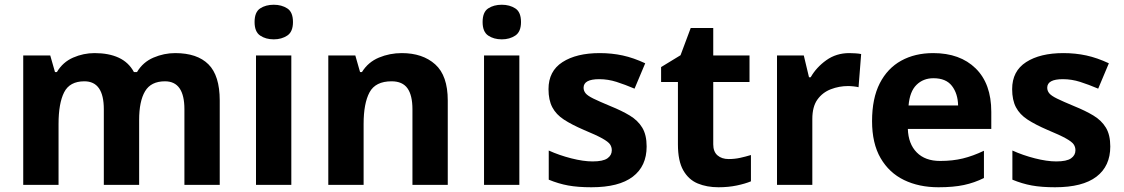

<svg xmlns="http://www.w3.org/2000/svg" viewBox="-20 -780 4742 810"><path d="M719 -556Q812 -556 859.5 -508.5Q907 -461 907 -356V0H758V-319Q758 -437 676 -437Q617 -437 592 -395Q567 -353 567 -274V0H418V-319Q418 -437 336 -437Q274 -437 250.5 -390.5Q227 -344 227 -257V0H78V-546H192L212 -476H220Q245 -518 288.5 -537Q332 -556 379 -556Q439 -556 481 -536.5Q523 -517 545 -476H558Q583 -518 627.5 -537Q672 -556 719 -556Z M1135 -760Q1168 -760 1192 -744.5Q1216 -729 1216 -687Q1216 -646 1192 -630Q1168 -614 1135 -614Q1101 -614 1077.5 -630Q1054 -646 1054 -687Q1054 -729 1077.5 -744.5Q1101 -760 1135 -760ZM1209 -546V0H1060V-546Z M1675 -556Q1763 -556 1816 -508.5Q1869 -461 1869 -356V0H1720V-319Q1720 -378 1699 -407.5Q1678 -437 1632 -437Q1564 -437 1539 -390.5Q1514 -344 1514 -257V0H1365V-546H1479L1499 -476H1507Q1533 -518 1578.5 -537Q1624 -556 1675 -556Z M2097 -760Q2130 -760 2154 -744.5Q2178 -729 2178 -687Q2178 -646 2154 -630Q2130 -614 2097 -614Q2063 -614 2039.5 -630Q2016 -646 2016 -687Q2016 -729 2039.5 -744.5Q2063 -760 2097 -760ZM2171 -546V0H2022V-546Z M2708 -162Q2708 -79 2649.5 -34.5Q2591 10 2475 10Q2418 10 2377 2.5Q2336 -5 2295 -22V-145Q2339 -125 2390 -112Q2441 -99 2480 -99Q2524 -99 2542.5 -112Q2561 -125 2561 -146Q2561 -160 2553.5 -171Q2546 -182 2521 -196Q2496 -210 2443 -232Q2392 -254 2359 -275.5Q2326 -297 2310 -327.5Q2294 -358 2294 -404Q2294 -480 2353 -518Q2412 -556 2510 -556Q2561 -556 2607 -546Q2653 -536 2702 -513L2657 -406Q2617 -423 2581 -434.5Q2545 -446 2508 -446Q2442 -446 2442 -410Q2442 -397 2450.5 -386.5Q2459 -376 2483.5 -364Q2508 -352 2556 -332Q2603 -313 2637 -292.5Q2671 -272 2689.5 -241.5Q2708 -211 2708 -162Z M3054 -109Q3079 -109 3102 -114Q3125 -119 3148 -126V-15Q3124 -5 3088.5 2.5Q3053 10 3011 10Q2962 10 2923.5 -6Q2885 -22 2862.5 -61.5Q2840 -101 2840 -171V-434H2769V-497L2851 -547L2894 -662H2989V-546H3142V-434H2989V-171Q2989 -140 3007 -124.5Q3025 -109 3054 -109Z M3563 -556Q3574 -556 3589 -555Q3604 -554 3613 -552L3602 -412Q3595 -414 3581.5 -415.5Q3568 -417 3558 -417Q3520 -417 3485 -403.5Q3450 -390 3428.5 -360Q3407 -330 3407 -278V0H3258V-546H3371L3393 -454H3400Q3424 -496 3466 -526Q3508 -556 3563 -556Z M3917 -556Q4030 -556 4096 -491.5Q4162 -427 4162 -308V-236H3810Q3812 -173 3847.5 -137Q3883 -101 3946 -101Q3999 -101 4042 -111.5Q4085 -122 4131 -144V-29Q4091 -9 4046.5 0.5Q4002 10 3939 10Q3857 10 3794 -20.5Q3731 -51 3695 -113Q3659 -175 3659 -269Q3659 -365 3691.5 -428.5Q3724 -492 3782 -524Q3840 -556 3917 -556ZM3918 -450Q3875 -450 3846.5 -422Q3818 -394 3813 -335H4022Q4021 -385 3996 -417.5Q3971 -450 3918 -450Z M4664 -162Q4664 -79 4605.5 -34.5Q4547 10 4431 10Q4374 10 4333 2.5Q4292 -5 4251 -22V-145Q4295 -125 4346 -112Q4397 -99 4436 -99Q4480 -99 4498.5 -112Q4517 -125 4517 -146Q4517 -160 4509.5 -171Q4502 -182 4477 -196Q4452 -210 4399 -232Q4348 -254 4315 -275.5Q4282 -297 4266 -327.5Q4250 -358 4250 -404Q4250 -480 4309 -518Q4368 -556 4466 -556Q4517 -556 4563 -546Q4609 -536 4658 -513L4613 -406Q4573 -423 4537 -434.5Q4501 -446 4464 -446Q4398 -446 4398 -410Q4398 -397 4406.5 -386.5Q4415 -376 4439.5 -364Q4464 -352 4512 -332Q4559 -313 4593 -292.5Q4627 -272 4645.5 -241.5Q4664 -211 4664 -162Z"/></svg>

Font: Noto Sans Gujarati UI
Style: Bold
Weight: 700
Designer: Jelle Bosma - Monotype Design Team, Universal Thirst
Foundry: Monotype Imaging Inc.
Version: Version 2.106; ttfautohint (v1.8.4.7-5d5b)